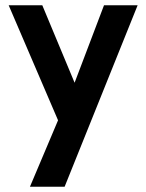

<svg xmlns="http://www.w3.org/2000/svg" viewBox="-20 -461 557 731"><path d="M201 -3 13 -441H141L264 -146L376 -441H504L226 250H94Z"/></svg>

Font: Teachers SemiBold
Style: Regular
Weight: 600
Designer: Alfredo Marco Pradil & Chank Diesel
Version: Version 0.009